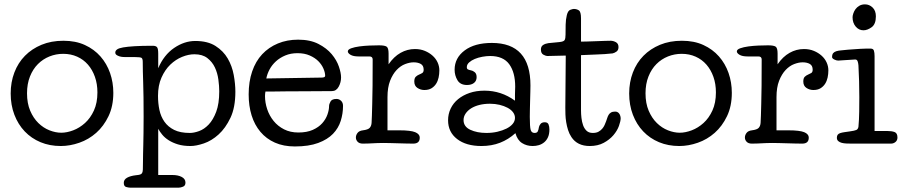

<svg xmlns="http://www.w3.org/2000/svg" viewBox="-20 -659 4138 881"><path d="M500 -233Q500 -172 478 -126Q456 -80 421.5 -49.5Q387 -19 344 -4Q301 11 259 11Q208 11 166 -6.5Q124 -24 93.5 -56Q63 -88 46 -132.5Q29 -177 29 -230Q29 -282 46 -326.5Q63 -371 94.5 -403Q126 -435 170.5 -453.5Q215 -472 271 -472Q327 -472 369.5 -452.5Q412 -433 441 -400Q470 -367 485 -324Q500 -281 500 -233ZM270 -412Q237 -412 207 -400Q177 -388 154 -365Q131 -342 117.5 -308Q104 -274 104 -231Q104 -185 118.5 -151Q133 -117 156 -94.5Q179 -72 207 -61Q235 -50 261 -50Q287 -50 316 -61Q345 -72 370 -94.5Q395 -117 411 -152Q427 -187 427 -235Q427 -274 415.5 -306.5Q404 -339 383.5 -362.5Q363 -386 334 -399Q305 -412 270 -412Z M706 -346Q732 -407 779 -439Q826 -471 876 -471Q933 -471 969 -448Q1005 -425 1025 -390.5Q1045 -356 1052.5 -315Q1060 -274 1060 -238Q1060 -166 1037.5 -118.5Q1015 -71 983 -42Q951 -13 915.5 -1Q880 11 854 11Q821 11 796.5 3.5Q772 -4 754 -15.5Q736 -27 724.5 -41Q713 -55 706 -68V144H771Q797 144 814 153Q831 162 831 179Q831 193 820 197.5Q809 202 801 202H576Q570 202 559 199Q548 196 548 180Q548 165 563 156.5Q578 148 604 145Q616 144 622.5 142Q629 140 632 135Q635 130 635.5 118.5Q636 107 636 86Q636 66 636.5 47Q637 28 637.5 5Q638 -18 638.5 -49Q639 -80 639 -124Q639 -175 638.5 -212.5Q638 -250 637 -279.5Q636 -309 635.5 -331.5Q635 -354 635 -375Q635 -391 628.5 -394Q622 -397 601 -397H559Q553 -397 544.5 -397.5Q536 -398 528 -400.5Q520 -403 514.5 -407Q509 -411 509 -418Q509 -426 517 -432Q525 -438 545 -441.5Q565 -445 598 -447Q631 -449 681 -449Q695 -449 700.5 -442.5Q706 -436 706 -413ZM705 -219Q705 -185 711.5 -154.5Q718 -124 734.5 -100.5Q751 -77 779 -63Q807 -49 851 -49Q870 -49 893.5 -57.5Q917 -66 937.5 -87.5Q958 -109 972 -146Q986 -183 986 -240Q986 -264 982 -294Q978 -324 966 -349.5Q954 -375 931.5 -392.5Q909 -410 872 -410Q845 -410 815.5 -398Q786 -386 761.5 -362.5Q737 -339 721 -303Q705 -267 705 -219Z M1455 -303Q1472 -303 1472 -311Q1472 -326 1464 -344.5Q1456 -363 1440.5 -378.5Q1425 -394 1401 -404.5Q1377 -415 1345 -415Q1314 -415 1289 -404.5Q1264 -394 1246 -377.5Q1228 -361 1217 -340.5Q1206 -320 1202 -299ZM1198 -239Q1197 -234 1196.5 -228.5Q1196 -223 1196 -218Q1196 -188 1206 -158Q1216 -128 1235.5 -104Q1255 -80 1283.5 -65.5Q1312 -51 1349 -51Q1388 -51 1415 -63Q1442 -75 1458.5 -93.5Q1475 -112 1482.5 -133.5Q1490 -155 1490 -173Q1490 -181 1496.5 -193Q1503 -205 1524 -205Q1536 -205 1545 -196.5Q1554 -188 1554 -173Q1554 -138 1543.5 -104.5Q1533 -71 1508 -45Q1483 -19 1440 -3Q1397 13 1333 13Q1281 13 1241.5 -4.5Q1202 -22 1175 -54Q1148 -86 1134.5 -129.5Q1121 -173 1121 -226Q1121 -284 1137 -331Q1153 -378 1183 -410Q1213 -442 1255 -459.5Q1297 -477 1348 -477Q1403 -477 1441 -457.5Q1479 -438 1502 -410.5Q1525 -383 1535 -353.5Q1545 -324 1545 -304Q1545 -281 1534 -261Q1523 -241 1503 -241Q1472 -241 1429.5 -240.5Q1387 -240 1339 -240Q1329 -240 1310 -240Q1291 -240 1270 -239.5Q1249 -239 1229.5 -239Q1210 -239 1198 -239Z M1996 -336Q1996 -319 1992.5 -303Q1989 -287 1981 -274.5Q1973 -262 1960 -254Q1947 -246 1927 -246Q1910 -246 1895.5 -255.5Q1881 -265 1881 -285Q1881 -300 1887.5 -306.5Q1894 -313 1902.5 -316.5Q1911 -320 1917.5 -324Q1924 -328 1924 -339Q1924 -358 1911 -365.5Q1898 -373 1878 -373Q1860 -373 1839 -365Q1818 -357 1800 -338Q1782 -319 1770 -288.5Q1758 -258 1758 -213V-61H1812Q1864 -61 1885 -52.5Q1906 -44 1906 -27Q1906 0 1876 0Q1861 0 1843 -0.5Q1825 -1 1806.5 -1.5Q1788 -2 1770 -2.5Q1752 -3 1738 -3Q1723 -3 1712 -2.5Q1701 -2 1690.5 -1.5Q1680 -1 1669.5 -0.5Q1659 0 1645 0Q1629 0 1621 -8.5Q1613 -17 1613 -28Q1613 -39 1620.5 -49Q1628 -59 1645 -61Q1669 -64 1676.5 -72.5Q1684 -81 1685 -95Q1686 -108 1686.5 -128.5Q1687 -149 1688 -182.5Q1689 -216 1689.5 -265Q1690 -314 1690 -386Q1690 -400 1675 -400H1626Q1601 -400 1588.5 -407.5Q1576 -415 1576 -423Q1576 -432 1591.5 -437.5Q1607 -443 1629 -446Q1651 -449 1676 -450Q1701 -451 1719 -451Q1745 -451 1754 -445Q1763 -439 1763 -413V-364Q1787 -399 1818 -416.5Q1849 -434 1884 -434Q1909 -434 1929.5 -425.5Q1950 -417 1965 -403.5Q1980 -390 1988 -372.5Q1996 -355 1996 -336Z M2343 -224Q2343 -235 2343.5 -245.5Q2344 -256 2344 -261Q2344 -327 2316.5 -364.5Q2289 -402 2229 -402Q2212 -402 2193 -398.5Q2174 -395 2158.5 -388.5Q2143 -382 2132.5 -372.5Q2122 -363 2122 -351Q2122 -343 2127 -340.5Q2132 -338 2142 -336Q2149 -335 2158 -328Q2167 -321 2167 -305Q2167 -288 2155 -278.5Q2143 -269 2123 -269Q2092 -269 2079 -291Q2066 -313 2066 -339Q2066 -393 2112 -427.5Q2158 -462 2237 -462Q2414 -462 2414 -267Q2414 -256 2413.5 -238Q2413 -220 2412.5 -199.5Q2412 -179 2411.5 -158.5Q2411 -138 2411 -123Q2411 -77 2415 -63Q2419 -49 2433 -49Q2444 -49 2447.5 -56Q2451 -63 2453 -76Q2454 -82 2460 -90Q2466 -98 2480 -98Q2493 -98 2497 -88Q2501 -78 2501 -65Q2501 -44 2494.5 -29.5Q2488 -15 2477 -6Q2466 3 2452.5 7Q2439 11 2424 11Q2397 11 2375.5 -2.5Q2354 -16 2345 -48Q2313 -19 2274.5 -4Q2236 11 2189 11Q2119 11 2077.5 -21Q2036 -53 2036 -107Q2036 -136 2048 -161Q2060 -186 2082 -204Q2104 -222 2134.5 -232.5Q2165 -243 2203 -243Q2280 -243 2343 -197ZM2107 -108Q2107 -78 2138 -63.5Q2169 -49 2212 -49Q2239 -49 2262.5 -54.5Q2286 -60 2304 -69Q2322 -78 2332.5 -90.5Q2343 -103 2343 -118Q2343 -132 2334 -144Q2325 -156 2309 -164.5Q2293 -173 2272.5 -178Q2252 -183 2228 -183Q2202 -183 2180 -177.5Q2158 -172 2142 -162Q2126 -152 2116.5 -138Q2107 -124 2107 -108Z M2576 -404Q2557 -404 2533 -403Q2509 -402 2491 -402Q2485 -402 2473.5 -408Q2462 -414 2462 -432Q2462 -446 2472 -452.5Q2482 -459 2496 -461L2547 -466Q2567 -468 2571 -475.5Q2575 -483 2575 -500Q2575 -521 2575.5 -545.5Q2576 -570 2581 -590Q2586 -610 2597 -614Q2608 -618 2613 -618Q2626 -618 2636 -611.5Q2646 -605 2646 -575V-468Q2653 -468 2673 -468.5Q2693 -469 2715.5 -470Q2738 -471 2757 -471.5Q2776 -472 2782 -472Q2794 -472 2806 -465.5Q2818 -459 2818 -443Q2818 -429 2809 -422.5Q2800 -416 2791 -414Q2755 -410 2717.5 -409Q2680 -408 2646 -406V-152Q2646 -136 2648 -118Q2650 -100 2655.5 -84.5Q2661 -69 2671.5 -59Q2682 -49 2700 -49Q2716 -49 2726 -54.5Q2736 -60 2743 -68Q2750 -76 2754 -85Q2758 -94 2761 -102Q2764 -110 2766.5 -118Q2769 -126 2773 -132.5Q2777 -139 2784 -143Q2791 -147 2803 -147Q2811 -147 2816 -143Q2821 -139 2823.5 -134Q2826 -129 2827 -124Q2828 -119 2828 -117Q2828 -103 2820 -81Q2812 -59 2794.5 -38.5Q2777 -18 2750 -3.5Q2723 11 2686 11Q2629 11 2602 -30Q2592 -45 2586.5 -62.5Q2581 -80 2578 -98.5Q2575 -117 2574.5 -134Q2574 -151 2574 -165Z M3338 -233Q3338 -172 3316 -126Q3294 -80 3259.5 -49.5Q3225 -19 3182 -4Q3139 11 3097 11Q3046 11 3004 -6.5Q2962 -24 2931.5 -56Q2901 -88 2884 -132.5Q2867 -177 2867 -230Q2867 -282 2884 -326.5Q2901 -371 2932.5 -403Q2964 -435 3008.5 -453.5Q3053 -472 3109 -472Q3165 -472 3207.5 -452.5Q3250 -433 3279 -400Q3308 -367 3323 -324Q3338 -281 3338 -233ZM3108 -412Q3075 -412 3045 -400Q3015 -388 2992 -365Q2969 -342 2955.5 -308Q2942 -274 2942 -231Q2942 -185 2956.5 -151Q2971 -117 2994 -94.5Q3017 -72 3045 -61Q3073 -50 3099 -50Q3125 -50 3154 -61Q3183 -72 3208 -94.5Q3233 -117 3249 -152Q3265 -187 3265 -235Q3265 -274 3253.5 -306.5Q3242 -339 3221.5 -362.5Q3201 -386 3172 -399Q3143 -412 3108 -412Z M3781 -336Q3781 -319 3777.5 -303Q3774 -287 3766 -274.5Q3758 -262 3745 -254Q3732 -246 3712 -246Q3695 -246 3680.5 -255.5Q3666 -265 3666 -285Q3666 -300 3672.5 -306.5Q3679 -313 3687.5 -316.5Q3696 -320 3702.5 -324Q3709 -328 3709 -339Q3709 -358 3696 -365.5Q3683 -373 3663 -373Q3645 -373 3624 -365Q3603 -357 3585 -338Q3567 -319 3555 -288.5Q3543 -258 3543 -213V-61H3597Q3649 -61 3670 -52.5Q3691 -44 3691 -27Q3691 0 3661 0Q3646 0 3628 -0.5Q3610 -1 3591.5 -1.5Q3573 -2 3555 -2.5Q3537 -3 3523 -3Q3508 -3 3497 -2.5Q3486 -2 3475.5 -1.5Q3465 -1 3454.5 -0.5Q3444 0 3430 0Q3414 0 3406 -8.5Q3398 -17 3398 -28Q3398 -39 3405.5 -49Q3413 -59 3430 -61Q3454 -64 3461.5 -72.5Q3469 -81 3470 -95Q3471 -108 3471.5 -128.5Q3472 -149 3473 -182.5Q3474 -216 3474.5 -265Q3475 -314 3475 -386Q3475 -400 3460 -400H3411Q3386 -400 3373.5 -407.5Q3361 -415 3361 -423Q3361 -432 3376.5 -437.5Q3392 -443 3414 -446Q3436 -449 3461 -450Q3486 -451 3504 -451Q3530 -451 3539 -445Q3548 -439 3548 -413V-364Q3572 -399 3603 -416.5Q3634 -434 3669 -434Q3694 -434 3714.5 -425.5Q3735 -417 3750 -403.5Q3765 -390 3773 -372.5Q3781 -355 3781 -336Z M3993 -58H4050Q4072 -58 4085 -53Q4098 -48 4098 -28Q4098 -15 4089 -7.5Q4080 0 4068 0H3889Q3877 0 3864.5 -0.5Q3852 -1 3842.5 -3.5Q3833 -6 3826.5 -11.5Q3820 -17 3820 -27Q3820 -36 3824 -41Q3828 -46 3836 -48.5Q3844 -51 3854.5 -52.5Q3865 -54 3879 -56Q3901 -59 3909 -62.5Q3917 -66 3919 -77Q3922 -109 3922.5 -146.5Q3923 -184 3923 -213Q3923 -251 3922 -286Q3921 -321 3919 -359Q3918 -371 3915 -378.5Q3912 -386 3904 -386Q3900 -386 3888.5 -385Q3877 -384 3864.5 -383.5Q3852 -383 3841 -382Q3830 -381 3826 -381Q3818 -381 3808 -386Q3798 -391 3798 -397Q3798 -409 3803 -415Q3808 -421 3817.5 -424Q3827 -427 3840.5 -428Q3854 -429 3871 -431Q3884 -432 3899 -433Q3914 -434 3928.5 -435Q3943 -436 3955 -436Q3967 -436 3975 -436Q3987 -436 3990 -426.5Q3993 -417 3993 -401ZM3892 -580Q3892 -587 3895.5 -597.5Q3899 -608 3905.5 -617Q3912 -626 3923 -632.5Q3934 -639 3949 -639Q3969 -639 3984 -624.5Q3999 -610 3999 -584Q3999 -548 3979.5 -534Q3960 -520 3942 -520Q3921 -520 3906.5 -537Q3892 -554 3892 -580Z"/></svg>

Font: Life Savers
Style: Bold
Weight: 700
Designer: Pablo Impallari, Rodrigo Fuenzalida, Brenda Gallo
Foundry: Pablo Impallari, Rodrigo Fuenzalida, Brenda Gallo
Version: Version 3.001; ttfautohint (v0.95) -l 8 -r 50 -G 200 -x 14 -